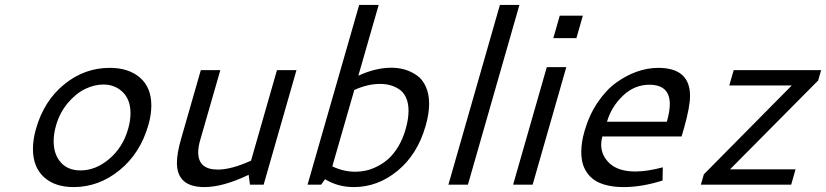

<svg xmlns="http://www.w3.org/2000/svg" viewBox="-20 -758 3390 788"><path d="M430.2 -479.5Q508.3 -479.5 554.7 -439.2Q601.1 -398.9 601.1 -324.7Q601.1 -287.6 588.9 -244.6Q555.2 -127.9 470.2 -59.1Q385.3 9.8 282.2 9.8Q204.6 9.8 159.9 -31.5Q115.2 -72.8 115.2 -146.5Q115.2 -186 127.9 -230Q160.6 -344.2 243.7 -411.9Q326.7 -479.5 430.2 -479.5ZM404.3 -411.1Q367.2 -411.1 329.3 -392.8Q291.5 -374.5 258.3 -335.2Q225.1 -295.9 210 -243.2Q200.2 -208.5 200.2 -178.7Q200.2 -125 229.2 -91.8Q258.3 -58.6 310.5 -58.6Q373 -58.6 428.7 -106Q484.4 -153.3 505.9 -229Q515.6 -262.7 515.6 -293Q515.6 -349.1 483.6 -380.1Q451.7 -411.1 404.3 -411.1Z M1116.7 -470.2H1196.8L1062 0H1005.9L1000.5 -40.5Q895.5 9.8 818.8 9.8Q706.1 9.8 706.1 -89.8Q706.1 -128.9 723.6 -189.5L804.2 -470.2H884.3L802.2 -185.1Q793.5 -156.2 793.5 -132.8Q793.5 -62 874 -62Q929.2 -62 1010.3 -98.6Z M1454.1 -737.8H1534.2L1450.7 -447.3Q1521.5 -480 1586.4 -480Q1615.7 -480 1641.6 -472.4Q1667.5 -464.8 1690.7 -448.7Q1713.9 -432.6 1727.5 -402.6Q1741.2 -372.6 1741.2 -332.5Q1741.2 -291 1726.6 -240.7Q1693.4 -124.5 1612.1 -57.4Q1530.8 9.8 1432.1 9.8Q1366.7 9.8 1314 -22.5L1297.9 0H1242.2ZM1540 -413.6Q1488.3 -413.6 1434.1 -388.7L1343.8 -75.2Q1390.1 -53.2 1438 -53.2Q1460 -53.2 1481.7 -57.9Q1503.4 -62.5 1528.3 -75Q1553.2 -87.4 1574.5 -106.4Q1595.7 -125.5 1614.5 -156.5Q1633.3 -187.5 1644.5 -227.1Q1656.7 -268.6 1656.7 -303.7Q1656.7 -335.4 1646 -358.2Q1635.3 -380.9 1617.2 -392.3Q1599.1 -403.8 1580.3 -408.7Q1561.5 -413.6 1540 -413.6Z M2031.7 -737.8H2111.8L1900.4 0H1820.3Z M2277.3 -693.8H2372.1L2345.7 -601.6H2251ZM2224.1 -482.4H2304.2L2166 0H2085.9Z M2681.6 -479.5Q2812 -479.5 2812 -364.3Q2812 -319.8 2788.1 -234.9L2777.3 -197.8H2452.1Q2447.3 -179.7 2447.3 -165Q2447.3 -118.7 2483.2 -86.4Q2519 -54.2 2587.9 -54.2Q2636.2 -54.2 2700.2 -71.3L2699.2 -17.1Q2614.3 9.8 2539.6 9.8Q2500.5 9.8 2470.2 2.2Q2439.9 -5.4 2420.7 -18.3Q2401.4 -31.2 2388.7 -50Q2376 -68.8 2370.8 -89.4Q2365.7 -109.9 2365.7 -134.3Q2365.7 -174.8 2378.9 -219.7Q2397.9 -285.6 2432.4 -336.9Q2466.8 -388.2 2508.5 -418.5Q2550.3 -448.7 2594.2 -464.1Q2638.2 -479.5 2681.6 -479.5ZM2645 -410.2Q2583.5 -410.2 2536.1 -364.7Q2488.8 -319.3 2471.2 -258.3H2716.8Q2729 -300.8 2729 -330.6Q2729 -410.2 2645 -410.2Z M2991.2 -470.2H3350.1L3337.9 -427.7L2976.1 -63H3245.1L3227.1 0H2856.4L2868.7 -42.5L3229.5 -407.2H2973.1Z"/></svg>

Font: Cantarell
Style: Italic
Weight: 400
Italic angle: -16°
Designer: Dave Crossland
Version: Version 1.004